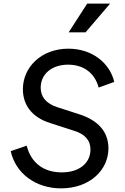

<svg xmlns="http://www.w3.org/2000/svg" viewBox="-20 -1025 688 1057"><path d="M316 12C475 12 577 -90 577 -208C577 -297 523 -362 416 -396L298 -434C233 -454 204 -493 204 -542C204 -618 266 -669 355 -669C440 -669 502 -623 523 -543L609 -574C585 -676 490 -757 356 -757C210 -757 106 -657 106 -534C106 -446 157 -379 255 -348L385 -306C446 -288 478 -254 478 -202C478 -130 420 -76 320 -76C222 -76 151 -127 127 -223L39 -193C66 -70 177 12 316 12ZM358 -847H451L586 -1005H460Z"/></svg>

Font: Mluvka Medium
Style: Italic
Weight: 500
Italic angle: -8°
Designer: Modified by Jiří Krblich, Original typeface by Gumpita Rahayu
Foundry: Gumpita Rahayu & Jiří Krblich
Version: Version 2.000;Glyphs 3.1.1 (3134)